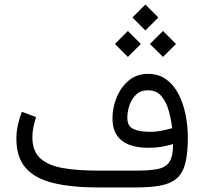

<svg xmlns="http://www.w3.org/2000/svg" viewBox="-20 -826 899 846"><path d="M620.6 -806.2 677.7 -749 620.6 -691.9 563.5 -749ZM698.2 -689.5 755.4 -632.3 698.2 -575.2 640.6 -632.3ZM543.5 -689.5 600.6 -632.3 543.5 -575.2 486.3 -632.3ZM742.7 -191.4Q717.3 -183.6 691.4 -179.2Q665.5 -174.8 634.8 -174.8Q475.6 -174.8 475.6 -305.2Q475.6 -351.6 493.9 -396.5Q512.2 -441.4 547.1 -470.9Q582 -500.5 631.8 -500.5Q679.2 -500.5 712.6 -476.1Q746.1 -451.7 767.1 -410.6Q788.1 -369.6 797.9 -319.6Q807.6 -269.5 807.6 -218.3Q807.6 -148.4 796.1 -105.2Q784.7 -62 758.1 -39.3Q731.4 -16.6 686.8 -8.3Q642.1 0 575.7 0H413.6Q296.9 0 216.1 -19.3Q135.3 -38.6 93.8 -85.4Q52.2 -132.3 52.2 -214.8Q52.2 -246.1 58.8 -275.6Q65.4 -305.2 76.2 -333.5L138.7 -310.1Q132.3 -289.1 127.4 -266.4Q122.6 -243.7 122.6 -222.7Q122.6 -159.7 158 -127.9Q193.4 -96.2 258.5 -85.2Q323.7 -74.2 413.6 -74.2H581.5Q642.1 -74.2 677.2 -81.8Q712.4 -89.4 727.5 -114.3Q742.7 -139.2 742.7 -191.4ZM641.1 -245.1Q666.5 -245.1 690.4 -249.8Q714.4 -254.4 738.8 -261.2Q734.4 -297.9 723.9 -336.7Q713.4 -375.5 691.7 -401.9Q669.9 -428.2 631.3 -428.2Q599.6 -428.2 579.6 -408.9Q559.6 -389.6 550.3 -361.6Q541 -333.5 541 -307.6Q541 -270 567.9 -257.6Q594.7 -245.1 641.1 -245.1Z"/></svg>

Font: Vazirmatn FD Light
Style: Regular
Weight: 300
Designer: Saber Rastikerdar
Foundry: Saber Rastikerdar
Version: Version 33.003